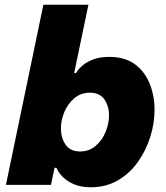

<svg xmlns="http://www.w3.org/2000/svg" viewBox="-20 -780 699 810"><path d="M364 10Q321 10 292.5 -2.5Q264 -15 247.5 -31Q231 -47 224.5 -59.5Q218 -72 218 -72H210L195 0H5L163 -760H353L293 -472H301Q301 -472 308 -482.5Q315 -493 331 -506Q347 -519 374 -529.5Q401 -540 441 -540Q507 -540 549 -509Q591 -478 611.5 -427Q632 -376 632 -317Q632 -260 614 -202.5Q596 -145 561.5 -96.5Q527 -48 477 -19Q427 10 364 10ZM318 -141Q356 -141 383.5 -164.5Q411 -188 425.5 -223.5Q440 -259 440 -293Q440 -332 420.5 -360.5Q401 -389 359 -389Q321 -389 293.5 -365.5Q266 -342 251.5 -307.5Q237 -273 237 -238Q237 -199 256.5 -170Q276 -141 318 -141Z"/></svg>

Font: Be Vietnam Pro Black
Style: Italic
Weight: 900
Italic angle: -12°
Designer: Lam Bao, Tony Le, Vietanh Nguyen
Foundry: Yellow Type Foundry
Version: Version 1.002; ttfautohint (v1.8.3)